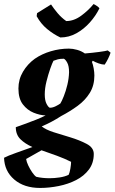

<svg xmlns="http://www.w3.org/2000/svg" viewBox="-51 -712 566 948"><path d="M147 216Q68 216 19.5 174.5Q-29 133 -31 67Q-12 57 29 42.5Q70 28 109 14Q73 -2 50 -24.5Q27 -47 27 -84Q41 -89 69 -99Q97 -109 126 -120.5Q155 -132 174 -142Q146 -143 115 -155.5Q84 -168 62 -196.5Q40 -225 40 -275Q40 -320 62.5 -358Q85 -396 121 -422Q156 -446 200 -459Q244 -472 289 -472Q308 -472 329.5 -466Q351 -460 368 -448Q405 -451 438.5 -455.5Q472 -460 481 -463L495 -452Q486 -424 466 -393Q453 -393 436 -399Q419 -405 407 -412L403 -406Q408 -394 411.5 -374.5Q415 -355 415 -339Q415 -290 392.5 -253.5Q370 -217 332.5 -189.5Q295 -162 251 -139Q228 -124 203.5 -111Q179 -98 155 -88Q174 -72 214.5 -59Q255 -46 296 -34Q342 -20 377 -1.5Q412 17 412 48Q412 93 388 125Q364 157 325 177Q286 197 239 206.5Q192 216 147 216ZM195 -180Q209 -180 224 -187.5Q239 -195 247 -201Q254 -212 264 -237Q274 -262 281.5 -293Q289 -324 290 -355Q290 -386 281 -402.5Q272 -419 264 -422Q246 -422 234.5 -419Q223 -416 213 -412Q207 -401 197 -372.5Q187 -344 178.5 -310Q170 -276 170 -246Q170 -216 179 -199Q188 -182 195 -180ZM128 161Q158 168 194 168Q218 168 244 164Q270 160 288 151Q293 141 296.5 120.5Q300 100 300 87Q268 71 230 57Q192 43 154 30L78 73Q80 87 88.5 105Q97 123 108 139Q119 155 128 161ZM247 -527Q213 -543 182 -568.5Q151 -594 130 -632L132 -647L201 -690Q215 -669 233.5 -647Q252 -625 276 -608Q314 -608 350 -634.5Q386 -661 411 -692Q418 -689 427.5 -682.5Q437 -676 440 -671Q422 -634 392.5 -601Q363 -568 326 -547.5Q289 -527 247 -527Z"/></svg>

Font: Labrada
Style: Bold Italic
Weight: 700
Italic angle: -7°
Designer: Mercedes Jáuregui
Foundry: Omnibus-Type Team
Version: Version 1.000; ttfautohint (v1.8.4.7-5d5b)